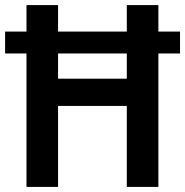

<svg xmlns="http://www.w3.org/2000/svg" viewBox="-21 -734 727 754"><path d="M83 0V-524H-1V-610H83V-714H207V-610H477V-714H601V-610H686V-524H601V0H477V-318H207V0ZM207 -425H477V-524H207Z"/></svg>

Font: Noto Sans Devanagari SemiCondensed SemiBold
Style: Regular
Weight: 600
Width: 4
Designer: Jelle Bosma - Monotype Design Team
Foundry: Monotype Imaging Inc.
Version: Version 2.004; ttfautohint (v1.8.4.7-5d5b)